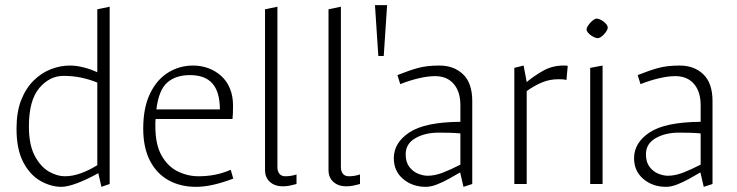

<svg xmlns="http://www.w3.org/2000/svg" viewBox="-20 -713 2857 744"><path d="M218 11Q178 11 137.5 -11.5Q97 -34 70.5 -84Q44 -134 44 -214Q44 -279 62 -325Q80 -371 110.5 -401Q141 -431 177.5 -445Q214 -459 251 -459Q277 -459 305.5 -451.5Q334 -444 357 -433V-677L405 -687V0L373 11L361 -42Q316 -17 278.5 -3Q241 11 218 11ZM231 -30Q262 -30 294.5 -42Q327 -54 357 -73V-393Q328 -405 295.5 -412Q263 -419 226 -419Q172 -419 132 -371.5Q92 -324 92 -223Q92 -152 114.5 -109.5Q137 -67 169 -48.5Q201 -30 231 -30Z M739 11Q680 11 634 -14Q588 -39 561.5 -89.5Q535 -140 535 -215Q535 -295 561 -349.5Q587 -404 631 -431.5Q675 -459 728 -459Q760 -459 788 -448.5Q816 -438 837.5 -418.5Q859 -399 871 -370Q883 -341 883 -304Q883 -289 882.5 -274.5Q882 -260 881 -252H583Q582 -245 582 -238Q582 -231 582 -223Q582 -153 606 -110.5Q630 -68 668.5 -49Q707 -30 749 -30Q781 -30 811 -35.5Q841 -41 874 -55L884 -21Q848 -7 810.5 2Q773 11 739 11ZM586 -289H832Q832 -356 803.5 -389Q775 -422 716 -422Q661 -422 628 -393Q595 -364 586 -289Z M1076 9Q1045 9 1026 -8Q1007 -25 1007 -54V-677L1055 -687V-64Q1055 -50 1062.5 -40Q1070 -30 1086 -30Q1098 -30 1109 -32Q1120 -34 1129 -37V0Q1119 3 1104.5 6Q1090 9 1076 9Z M1322 9Q1291 9 1272 -8Q1253 -25 1253 -54V-677L1301 -687V-64Q1301 -50 1308.5 -40Q1316 -30 1332 -30Q1344 -30 1355 -32Q1366 -34 1375 -37V0Q1365 3 1350.5 6Q1336 9 1322 9Z M1446 -496 1433 -693H1480L1467 -496Z M1630 11Q1578 11 1542 -19.5Q1506 -50 1506 -100Q1506 -160 1566.5 -200Q1627 -240 1764 -241Q1764 -257 1764 -273Q1764 -289 1764 -305Q1764 -358 1738 -388Q1712 -418 1666 -418Q1638 -418 1602 -409.5Q1566 -401 1531 -387L1520 -422Q1565 -440 1599.5 -449.5Q1634 -459 1683 -459Q1739 -459 1774.5 -425Q1810 -391 1810 -321V0L1776 11L1763 -45Q1746 -35 1722 -21.5Q1698 -8 1674 1.5Q1650 11 1630 11ZM1637 -32Q1665 -32 1696 -44Q1727 -56 1764 -75V-196Q1744 -198 1723 -198.5Q1702 -199 1679 -199Q1627 -199 1589.5 -177.5Q1552 -156 1552 -115Q1552 -85 1566 -66.5Q1580 -48 1600 -40Q1620 -32 1637 -32Z M1973 0V-450L2009 -459L2021 -395Q2048 -418 2084 -438.5Q2120 -459 2163 -459Q2167 -459 2170.5 -459Q2174 -459 2180 -458L2175 -403Q2168 -405 2161 -405.5Q2154 -406 2144 -406Q2110 -406 2080 -393.5Q2050 -381 2021 -360V0Z M2267 0V-450L2315 -459V0ZM2296 -565Q2292 -565 2284.5 -568Q2277 -571 2270 -576Q2263 -581 2258 -587Q2253 -593 2253 -599Q2253 -605 2257.5 -612Q2262 -619 2268.5 -626Q2275 -633 2281.5 -637Q2288 -641 2292 -641Q2297 -641 2304 -638Q2311 -635 2318 -630Q2325 -625 2330 -618.5Q2335 -612 2335 -606Q2335 -600 2330.5 -593Q2326 -586 2320 -579.5Q2314 -573 2307.5 -569Q2301 -565 2296 -565Z M2561 11Q2509 11 2473 -19.5Q2437 -50 2437 -100Q2437 -160 2497.5 -200Q2558 -240 2695 -241Q2695 -257 2695 -273Q2695 -289 2695 -305Q2695 -358 2669 -388Q2643 -418 2597 -418Q2569 -418 2533 -409.5Q2497 -401 2462 -387L2451 -422Q2496 -440 2530.5 -449.5Q2565 -459 2614 -459Q2670 -459 2705.5 -425Q2741 -391 2741 -321V0L2707 11L2694 -45Q2677 -35 2653 -21.5Q2629 -8 2605 1.5Q2581 11 2561 11ZM2568 -32Q2596 -32 2627 -44Q2658 -56 2695 -75V-196Q2675 -198 2654 -198.5Q2633 -199 2610 -199Q2558 -199 2520.5 -177.5Q2483 -156 2483 -115Q2483 -85 2497 -66.5Q2511 -48 2531 -40Q2551 -32 2568 -32Z"/></svg>

Font: Ancizar Sans Thin
Style: Regular
Weight: 100
Designer: Cesar Puertas, Viviana Monsalve, Julian Moncada, Julian Prieto, Jose Castro, Mariel Hernandez, Felipe Aragon, Sara Alarc
Version: Version 8.100